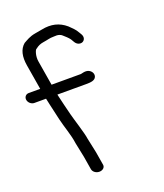

<svg xmlns="http://www.w3.org/2000/svg" viewBox="-162 -837 801 937"><g transform="rotate(-20 238.0 -368.0)"><path d="M220.3 -18 208.8 -87.1 192.6 -163.4C189.1 -192.5 160.7 -279.6 155 -303.4C151.7 -317.3 131 -398.1 128.8 -411.3L128 -416H279.2C302.8 -416 323.4 -418.6 329.6 -435C334.8 -448.7 327.2 -464.1 312.5 -471.5C295.1 -480.1 274 -471 270.1 -471H117.6L96.1 -600.5C91.3 -629.1 102.6 -658.1 107.6 -660.3L109 -661L110.2 -661.9C122.5 -671.8 135.5 -677.3 149.3 -679.4C178.8 -683.9 185 -688 206.6 -688H207.4L208.2 -688.1C231.3 -690.6 245.5 -685 256.4 -673L257.1 -672.3L257.8 -671.7C272.5 -659 281.4 -648.7 284.8 -642.2L284.9 -642L291.7 -630.4C300.9 -613.6 318.2 -609.1 330 -614.3C340.9 -619.1 348.4 -633.1 340.2 -649.5L340 -649.9L332.9 -662.1C320.5 -684.9 306.2 -695.8 293.1 -709.3L292.6 -709.8L292 -710.3C256.5 -740.8 215.1 -750.5 164.9 -740.2C156.8 -738.6 144.6 -736.4 128.4 -733.7C98.1 -728.7 80.4 -716.2 65.4 -708.3L64.6 -707.9L63.8 -707.4C36.5 -684.5 29.1 -647.6 37 -600.5L58.6 -471H-0.9C-16 -471 -26.4 -458.5 -23.9 -443.5C-21.4 -428.5 -6.8 -416 8.2 -416H69C70.6 -408.3 73.2 -395.9 76.6 -380.9L85.8 -340.7C89.5 -324.7 92.6 -311 95.1 -299.7C104.3 -259 124.8 -205.2 129.7 -163.9L129.8 -163.4L145.6 -86.7L157 -18C159.4 -3.8 174.3 8 192.1 8C209.9 8 222.7 -3.8 220.3 -18Z"/></g></svg>

Font: MewTooHand
Style: BdLta
Weight: 400
Designer: Mew Too, Robert Jablonski
Version: Version 0.77